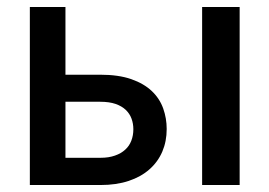

<svg xmlns="http://www.w3.org/2000/svg" viewBox="-20 -530 772 550"><path d="M167.5 -510H65.5V0H268C298.3 0 325.2 -3.9 348.8 -11.8C372.2 -19.6 392.1 -30.7 408.2 -45C424.4 -59.3 436.7 -76.3 445 -95.8C453.3 -115.3 457.5 -136.8 457.5 -160.5C457.5 -180.8 454.2 -200.4 447.5 -219.3C440.8 -238.1 430 -254.7 415 -269C400 -283.3 380.3 -294.8 356 -303.3C331.7 -311.8 301.8 -316 266.5 -316H167.5ZM666.5 -510H559V0H666.5ZM167.5 -238.5H267C284.3 -238.5 299 -236.4 311 -232.3C323 -228.1 332.7 -222.4 340.2 -215.3C347.7 -208.1 353.2 -199.8 356.7 -190.3C360.2 -180.8 362 -170.7 362 -160C362 -148 360.1 -137 356.2 -127C352.4 -117 346.6 -108.4 338.7 -101.3C330.9 -94.1 321.1 -88.4 309.2 -84.3C297.4 -80.1 283.7 -78 268 -78H167.5Z"/></svg>

Font: Lato Semibold
Style: Regular
Weight: 600
Designer: Lukasz Dziedzic
Foundry: tyPoland Lukasz Dziedzic
Version: Version 2.006; 2014-01-15